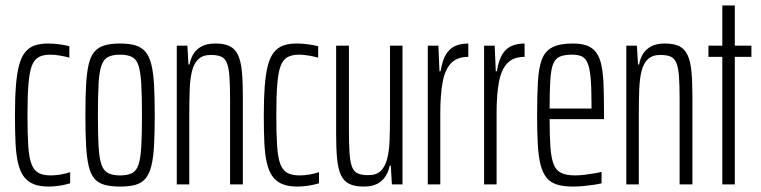

<svg xmlns="http://www.w3.org/2000/svg" viewBox="-20 -678 2799 706"><path d="M159 8Q126 8 103.5 -1Q81 -10 67 -29.5Q53 -49 46 -80Q39 -111 37 -154Q35 -197 35 -254Q35 -317 38.5 -362Q42 -407 50 -437.5Q58 -468 72 -485.5Q86 -503 106.5 -510.5Q127 -518 157 -518Q177 -518 198.5 -515Q220 -512 235 -508V-466Q221 -470 201.5 -473.5Q182 -477 165 -477Q138 -477 121.5 -467.5Q105 -458 96.5 -434.5Q88 -411 84.5 -367.5Q81 -324 81 -256Q81 -185 84 -140.5Q87 -96 96.5 -73Q106 -50 123 -41.5Q140 -33 167 -33Q185 -33 204.5 -36.5Q224 -40 238 -45V-4Q222 1 201 4.5Q180 8 159 8Z M422 8Q387 8 364 1.5Q341 -5 327 -21.5Q313 -38 306 -68Q299 -98 296.5 -143.5Q294 -189 294 -254Q294 -319 296.5 -365Q299 -411 306 -441Q313 -471 327 -487.5Q341 -504 364 -511Q387 -518 422 -518Q456 -518 478.5 -511Q501 -504 515 -487.5Q529 -471 536.5 -441Q544 -411 546.5 -365Q549 -319 549 -254Q549 -189 546.5 -143.5Q544 -98 536.5 -68Q529 -38 515 -21.5Q501 -5 478.5 1.5Q456 8 422 8ZM422 -33Q449 -33 465.5 -41.5Q482 -50 489.5 -73Q497 -96 499.5 -139.5Q502 -183 502 -254Q502 -325 499.5 -369Q497 -413 489.5 -436.5Q482 -460 465.5 -468.5Q449 -477 422 -477Q394 -477 377.5 -468.5Q361 -460 353 -437Q345 -414 342.5 -369.5Q340 -325 340 -254Q340 -183 342.5 -139.5Q345 -96 353 -73Q361 -50 377.5 -41.5Q394 -33 422 -33Z M630 0V-510H669L673 -441H677Q681 -463 691.5 -480Q702 -497 721.5 -507.5Q741 -518 772 -518Q805 -518 825 -508Q845 -498 855.5 -475Q866 -452 869.5 -415Q873 -378 873 -324V0H826V-312Q826 -366 823.5 -398.5Q821 -431 813.5 -448Q806 -465 791.5 -470.5Q777 -476 755 -476Q726 -476 709.5 -460.5Q693 -445 686 -416.5Q679 -388 677.5 -348Q676 -308 676 -261V0Z M1074 8Q1041 8 1018.5 -1Q996 -10 982 -29.5Q968 -49 961 -80Q954 -111 952 -154Q950 -197 950 -254Q950 -317 953.5 -362Q957 -407 965 -437.5Q973 -468 987 -485.5Q1001 -503 1021.5 -510.5Q1042 -518 1072 -518Q1092 -518 1113.5 -515Q1135 -512 1150 -508V-466Q1136 -470 1116.5 -473.5Q1097 -477 1080 -477Q1053 -477 1036.5 -467.5Q1020 -458 1011.5 -434.5Q1003 -411 999.5 -367.5Q996 -324 996 -256Q996 -185 999 -140.5Q1002 -96 1011.5 -73Q1021 -50 1038 -41.5Q1055 -33 1082 -33Q1100 -33 1119.5 -36.5Q1139 -40 1153 -45V-4Q1137 1 1116 4.5Q1095 8 1074 8Z M1317 8Q1284 8 1264 -2Q1244 -12 1233.5 -34.5Q1223 -57 1219.5 -94.5Q1216 -132 1216 -186V-510H1263V-198Q1263 -145 1265.5 -112Q1268 -79 1275.5 -62Q1283 -45 1297.5 -39.5Q1312 -34 1334 -34Q1364 -34 1380 -49.5Q1396 -65 1403.5 -93.5Q1411 -122 1412.5 -162Q1414 -202 1414 -249V-510H1460V0H1421L1417 -69H1413Q1409 -48 1398 -30.5Q1387 -13 1368 -2.5Q1349 8 1317 8Z M1553 0V-510H1592L1596 -416H1600Q1607 -459 1621.5 -480.5Q1636 -502 1656.5 -510Q1677 -518 1702 -518V-469Q1661 -469 1638.5 -445.5Q1616 -422 1607.5 -375.5Q1599 -329 1599 -261V0Z M1760 0V-510H1799L1803 -416H1807Q1814 -459 1828.5 -480.5Q1843 -502 1863.5 -510Q1884 -518 1909 -518V-469Q1868 -469 1845.5 -445.5Q1823 -422 1814.5 -375.5Q1806 -329 1806 -261V0Z M2087 8Q2052 8 2028 0.5Q2004 -7 1989.5 -25Q1975 -43 1967.5 -73Q1960 -103 1957.5 -147.5Q1955 -192 1955 -254Q1955 -328 1958 -378.5Q1961 -429 1972.5 -459.5Q1984 -490 2011 -504Q2038 -518 2085 -518Q2118 -518 2139 -510Q2160 -502 2173 -484Q2186 -466 2192 -435.5Q2198 -405 2199.5 -361Q2201 -317 2201 -256V-240H2001Q2001 -177 2004 -136.5Q2007 -96 2016 -73.5Q2025 -51 2044 -42Q2063 -33 2094 -33Q2109 -33 2127 -35Q2145 -37 2162.5 -40Q2180 -43 2192 -46V-4Q2181 -1 2163.5 1.5Q2146 4 2126.5 6Q2107 8 2087 8ZM2155 -259V-298Q2155 -359 2151.5 -394.5Q2148 -430 2140 -447.5Q2132 -465 2118.5 -471Q2105 -477 2083 -477Q2056 -477 2039 -470Q2022 -463 2014 -443Q2006 -423 2003.5 -384Q2001 -345 2001 -279H2175Z M2283 0V-510H2322L2326 -441H2330Q2334 -463 2344.5 -480Q2355 -497 2374.5 -507.5Q2394 -518 2425 -518Q2458 -518 2478 -508Q2498 -498 2508.5 -475Q2519 -452 2522.5 -415Q2526 -378 2526 -324V0H2479V-312Q2479 -366 2476.5 -398.5Q2474 -431 2466.5 -448Q2459 -465 2444.5 -470.5Q2430 -476 2408 -476Q2379 -476 2362.5 -460.5Q2346 -445 2339 -416.5Q2332 -388 2330.5 -348Q2329 -308 2329 -261V0Z M2636 0V-469H2585V-510H2636V-658H2682V-510H2743V-469H2682V0Z"/></svg>

Font: Saira UltraCondensed Light
Style: Regular
Weight: 300
Width: 1
Designer: Hector Gatti with collaboration of the Omnibus-Type team
Foundry: Omnibus-Type
Version: Version 1.101